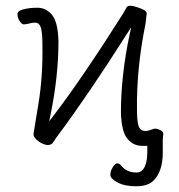

<svg xmlns="http://www.w3.org/2000/svg" viewBox="-20 -498 626 670"><path d="M454 152Q414 152 389 138Q365 125 365 112Q365 98 374 85Q382 72 389 72Q397 72 406 83Q423 104 457 104Q475 104 485 84Q494 65 494 34V16V11H489H476Q448 11 429 -9Q404 -32 402 -106Q402 -234 432 -376L438 -403L423 -380Q289 -169 184 -28Q174 -15 166 -2Q160 8 147 8Q133 8 114 -5Q97 -18 97 -29V-31Q98 -40 114 -135Q130 -231 128 -345Q128 -377 124 -396Q119 -419 103 -419Q92 -419 82 -416Q72 -413 63 -413Q56 -413 49 -424Q41 -435 41 -449Q41 -460 60 -465Q82 -471 110 -471Q138 -471 157 -451Q182 -428 184 -354Q184 -231 156 -96L152 -75L165 -92Q269 -228 411 -453Q416 -462 421 -471Q425 -478 434 -478Q444 -478 458 -473Q491 -463 492 -452L488 -416Q456 -259 458 -115Q458 -83 462 -64Q467 -41 487 -41Q498 -41 512 -47Q523 -52 537 -45Q550 -40 550 -31Q550 -28 549 -21.5Q548 -15 548 -11V34Q548 102 514 134Q494 152 454 152ZM488 -416Z"/></svg>

Font: LXGW WenKai TC Light
Style: Regular
Weight: 300
Designer: LXGW / Fontworks Inc.
Foundry: LXGW / Fontworks Inc.
Version: Version 1.330